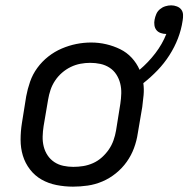

<svg xmlns="http://www.w3.org/2000/svg" viewBox="-20 -690 705 718"><path d="M253 8Q222 8 191.5 2Q161 -4 135.5 -18.5Q110 -33 92 -56.5Q74 -80 65.5 -108Q57 -136 57 -167.5Q57 -199 62 -230L78 -330Q83 -357 92.5 -384.5Q102 -412 119.5 -436Q137 -460 160.5 -478.5Q184 -497 211 -508.5Q238 -520 265.5 -525.5Q293 -531 321 -531Q350 -531 377.5 -524.5Q405 -518 429.5 -506Q454 -494 472.5 -474Q491 -454 502 -429Q535 -457 561 -491Q587 -525 602 -563Q602 -563 601.5 -563Q601 -563 601 -563Q591 -563 581 -566.5Q571 -570 565 -577.5Q559 -585 557.5 -595.5Q556 -606 558 -616Q560 -627 564.5 -637.5Q569 -648 578 -655.5Q587 -663 598 -666.5Q609 -670 620 -670Q631 -670 641.5 -666Q652 -662 658 -654Q664 -646 664.5 -635Q665 -624 663 -613Q658 -579 645.5 -546.5Q633 -514 613.5 -483.5Q594 -453 569 -427Q544 -401 516 -379Q519 -357 517 -334.5Q515 -312 512 -290L495 -190Q491 -163 481 -136Q471 -109 454 -85Q437 -61 413.5 -42Q390 -23 363 -11.5Q336 0 308 4Q280 8 253 8ZM254 -66Q273 -66 291.5 -69Q310 -72 328 -80Q346 -88 361 -101.5Q376 -115 387 -131Q398 -147 404.5 -165.5Q411 -184 414 -202L430 -302Q433 -322 433.5 -341Q434 -360 429.5 -378Q425 -396 415 -411.5Q405 -427 389.5 -437Q374 -447 355.5 -451Q337 -455 317 -455Q299 -455 280.5 -451.5Q262 -448 244.5 -439.5Q227 -431 212 -418Q197 -405 186 -388.5Q175 -372 169 -354Q163 -336 160 -318L143 -218Q140 -199 139.5 -179.5Q139 -160 143.5 -142Q148 -124 158 -109Q168 -94 183 -84Q198 -74 216.5 -70Q235 -66 254 -66Z"/></svg>

Font: Zed Sans Extended
Style: Italic
Weight: 400
Width: 7
Italic angle: -9°
Designer: Belleve Invis
Foundry: Belleve Invis
Version: Version 1.0.0; ttfautohint (v1.8.4)